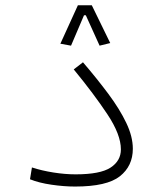

<svg xmlns="http://www.w3.org/2000/svg" viewBox="-20 -700 626 722"><path d="M262.2 1.5Q220.7 1.5 173.6 -5.4Q126.5 -12.2 92.8 -25.9L100.1 -70.3Q137.7 -58.1 181.2 -51.3Q224.6 -44.4 264.6 -44.4Q356.9 -44.4 395.8 -69.8Q434.6 -95.2 434.6 -138.2Q434.6 -193.8 384 -270Q333.5 -346.2 257.3 -439L292 -465.8Q345.2 -403.8 387.7 -346.7Q430.2 -289.6 454.8 -238Q479.5 -186.5 479.5 -140.6Q479.5 -75.7 430.7 -37.1Q381.8 1.5 262.2 1.5ZM325.2 -680.2 394.5 -538.1 354.5 -528.3 302.7 -642.6H295.9L247.1 -528.3L207 -535.6L272.9 -680.2Z"/></svg>

Font: Cascadia Code NF ExtraLight
Style: Regular
Weight: 200
Monospace: yes
Designer: Aaron Bell
Foundry: Saja Typeworks
Version: Version 2404.023; ttfautohint (v1.8.4)